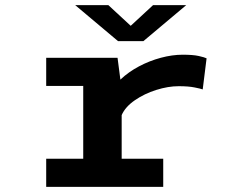

<svg xmlns="http://www.w3.org/2000/svg" viewBox="-20 -724 915 744"><path d="M159 0V-109H302.5V-391H159V-500H435.5L446.5 -415.5Q477.5 -445 518.5 -466.8Q559.5 -488.5 603.5 -500.2Q647.5 -512 688 -512Q728 -512 750.2 -507Q772.5 -502 780.5 -498L765.5 -377.5Q757.5 -380.5 733.8 -385.2Q710 -390 672.5 -390Q631.5 -390 585.5 -375.5Q539.5 -361 502.5 -335.5Q465.5 -310 451.5 -278V-109H612.5V0ZM271.5 -704H400L486.5 -624L573 -704H701.5L535.5 -564.5H437.5Z"/></svg>

Font: Trispace SemiExpanded SemiBold
Style: Regular
Weight: 600
Width: 6
Designer: Tyler Finck
Foundry: Etcetera Type Company
Version: Version 1.210; ttfautohint (v1.8.3)